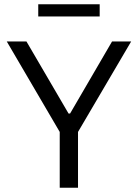

<svg xmlns="http://www.w3.org/2000/svg" viewBox="-20 -883 649 903"><path d="M260.9 0V-262.5L11.8 -688H104.4L302.5 -348.9H309.5L507 -688H596.9L346.9 -262.5V0ZM159.9 -805.7V-862.8H448.8V-805.7Z"/></svg>

Font: Saira Thin
Style: Regular
Weight: 100
Designer: Hector Gatti with collaboration of the Omnibus-Type team
Foundry: Omnibus-Type
Version: Version 1.101